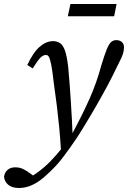

<svg xmlns="http://www.w3.org/2000/svg" viewBox="-121 -698 638 957"><path d="M-26 239Q-61 239 -80 223Q-99 207 -101 182Q-97 160 -82.5 148Q-68 136 -45 136Q-22 136 -3.5 145.5Q15 155 36 171L64 192L53 197H20L17 192Q37 182 57 168Q77 154 96.5 137.5Q116 121 134 102Q163 72 188.5 39.5Q214 7 236 -26Q265 -80 287 -124.5Q309 -169 326.5 -208.5Q344 -248 358 -288Q372 -328 384 -372Q400 -425 411 -452Q422 -479 433 -488.5Q444 -498 458 -498Q476 -498 486.5 -488.5Q497 -479 497 -463Q497 -445 491.5 -428.5Q486 -412 471 -383Q454 -348 436 -312Q418 -276 390 -226Q376 -201 361 -174.5Q346 -148 329.5 -120.5Q313 -93 295.5 -64Q278 -35 258 -5Q244 16 228.5 37.5Q213 59 196 82Q179 105 158 128Q127 161 97 186.5Q67 212 36.5 225.5Q6 239 -26 239ZM183 52Q179 -12 174 -64.5Q169 -117 162.5 -169.5Q156 -222 147 -285Q140 -348 134 -377Q128 -406 122.5 -415Q117 -424 108 -424Q94 -424 80.5 -410.5Q67 -397 42 -357L15 -374Q45 -438 77.5 -465.5Q110 -493 143 -493Q164 -493 179 -482.5Q194 -472 203.5 -444Q213 -416 219 -363Q223 -318 226.5 -273.5Q230 -229 232.5 -185.5Q235 -142 237.5 -100.5Q240 -59 241 -21H259ZM217 -617 230 -678H460L448 -617Z"/></svg>

Font: Source Serif 4 18pt
Style: Italic
Weight: 400
Italic angle: -12°
Designer: Frank Grießhammer
Foundry: Adobe Systems Incorporated
Version: Version 4.004;hotconv 1.0.116;makeotfexe 2.5.65601